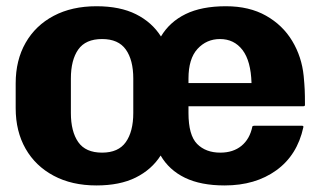

<svg xmlns="http://www.w3.org/2000/svg" viewBox="-20 -562 998 600"><path d="M29 -224V-301.5Q29 -374 60 -428.2Q91 -482.5 147.8 -512.5Q204.5 -542.5 281.5 -542.5Q355 -542.5 405 -517.5Q455 -492.5 483 -448Q510 -493.5 560 -518Q610 -542.5 686 -542.5Q759 -542.5 811.2 -513Q863.5 -483.5 893.2 -434Q923 -384.5 929 -324.5Q931.5 -298 932.2 -281.8Q933 -265.5 933 -234Q933 -230 928 -230H569V-209Q569 -139.5 596 -112.2Q623 -85 668.5 -85Q708.5 -85 734.5 -106.2Q760.5 -127.5 768.5 -166Q769 -169 774 -169H924Q929 -169 928 -164.5Q909 -77 843.5 -29.8Q778 17.5 682 17.5Q607.5 17.5 558 -6.5Q508.5 -30.5 482 -76Q454 -32 404.2 -7.2Q354.5 17.5 281.5 17.5Q204.5 17.5 147.8 -12.8Q91 -43 60 -97.2Q29 -151.5 29 -224ZM201.5 -209Q201.5 -151 224.5 -118Q247.5 -85 299 -85Q350 -85 373.2 -118Q396.5 -151 396.5 -209V-316.5Q396.5 -374.5 373.2 -407.2Q350 -440 299 -440Q247.5 -440 224.5 -407.2Q201.5 -374.5 201.5 -316.5ZM667.5 -440Q625.5 -440 597.2 -409.2Q569 -378.5 569 -316.5V-302.5H766Q764 -371.5 737.8 -405.8Q711.5 -440 667.5 -440Z"/></svg>

Font: MFEK Sans
Style: Bold
Weight: 700
Designer: Owen Earl
Foundry: indestructible type*
Version: Version 0.001; ttfautohint (v1.8.4.7-5d5b)